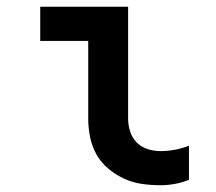

<svg xmlns="http://www.w3.org/2000/svg" viewBox="-20 -540 640 568"><path d="M455 8Q427 8 399.5 4Q372 0 347 -11.5Q322 -23 300.5 -41Q279 -59 265.5 -83Q252 -107 246.5 -134.5Q241 -162 241 -189V-419H99V-520H359V-189Q359 -170 365 -151Q371 -132 384.5 -118.5Q398 -105 416.5 -99Q435 -93 455 -93Q476 -93 497.5 -97Q519 -101 539 -109V-8Q519 0 497.5 4Q476 8 455 8Z"/></svg>

Font: Iosevka HT Extended
Style: Bold
Weight: 700
Width: 7
Monospace: yes
Designer: Belleve Invis
Foundry: Belleve Invis
Version: Version 32.3.0; ttfautohint (v1.8.4)